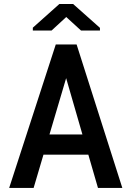

<svg xmlns="http://www.w3.org/2000/svg" viewBox="-20 -931 640 951"><path d="M417.5 -165H195.3L146.5 0H25.4L256.3 -710.9H359.4L585.9 0H465.3ZM225.1 -265.1H388.2L307.6 -543.9ZM475.1 -793V-779.8H381.3L308.1 -846.7L235.4 -779.8H142.6V-793.9L273.9 -911.1H342.3Z"/></svg>

Font: Roboto Mono
Style: Regular
Weight: 500
Designer: Google
Version: Version 2.000986; 2015; ttfautohint (v1.3)